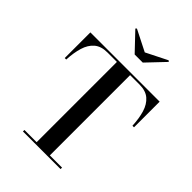

<svg xmlns="http://www.w3.org/2000/svg" viewBox="-275 -1100 1223 1223"><g transform="rotate(45 336.0 -488.5)"><path d="M359.5 -905 503 -977 510.5 -970 396.5 -850H323.5L209.5 -970L217 -977ZM167 -13.5H277V-736.5H192Q135.5 -736.5 103 -708.5Q70.5 -680.5 55.8 -631.5Q41 -582.5 38 -519H24.5V-750H648.5V-519H634.5Q631.5 -582.5 616.8 -631.5Q602 -680.5 569.5 -708.5Q537 -736.5 480.5 -736.5H396V-13.5H506V0H167Z"/></g></svg>

Font: Bodoni* 16 Medium
Style: Regular
Weight: 500
Version: Version 2.2